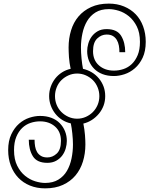

<svg xmlns="http://www.w3.org/2000/svg" viewBox="-20 -888 846 1055"><path d="M250 -359.9Q250 -387.2 259 -412.1Q268.1 -437 283.4 -456.5Q298.8 -476.1 320.3 -490Q341.8 -503.9 368.2 -509.8Q365.2 -524.9 362.5 -541.5Q359.9 -558.1 358.9 -574Q357.9 -589.8 357.4 -604Q356.9 -618.2 356.9 -627Q356.9 -676.8 370.4 -720.9Q383.8 -765.1 411.4 -797.6Q439 -830.1 480.5 -849.1Q522 -868.2 578.1 -868.2Q624 -868.2 661.6 -852.5Q699.2 -836.9 725.6 -809.6Q752 -782.2 766.4 -743.2Q780.8 -704.1 780.8 -658.2Q780.8 -606.9 763.9 -571Q747.1 -535.2 720.9 -512.7Q694.8 -490.2 664.3 -480.2Q633.8 -470.2 606 -470.2Q570.8 -470.2 543.5 -480.7Q516.1 -491.2 497.6 -510Q479 -528.8 469 -553.5Q459 -578.1 459 -606.9Q459 -627 465.1 -648.4Q471.2 -669.9 484.1 -687.5Q497.1 -705.1 517.1 -716.6Q537.1 -728 565.9 -728Q623 -728 645.5 -691.4Q668 -654.8 668 -601.1H636.2Q636.2 -620.1 633.1 -637.5Q629.9 -654.8 621.8 -668.5Q613.8 -682.1 600.3 -690.2Q586.9 -698.2 565.9 -698.2Q537.1 -698.2 514.2 -676.5Q491.2 -654.8 491.2 -606.9Q491.2 -557.1 523.7 -528.6Q556.2 -500 606 -500Q632.8 -500 658.4 -508.5Q684.1 -517.1 704.1 -536.1Q724.1 -555.2 736.6 -585.2Q749 -615.2 749 -658.2Q749 -709 731.4 -743.4Q713.9 -777.8 688 -798.8Q662.1 -819.8 632.6 -828.9Q603 -837.9 578.1 -837.9Q534.2 -837.9 505.1 -819.8Q476.1 -801.8 458.5 -772Q440.9 -742.2 432.9 -704.1Q424.8 -666 424.8 -627Q424.8 -599.1 428 -566.2Q431.2 -533.2 436 -509.8Q461.9 -503.9 484.4 -490.5Q506.8 -477.1 523.4 -457Q540 -437 549.1 -412.6Q558.1 -388.2 558.1 -359.9Q558.1 -332 549.1 -307.6Q540 -283.2 523.4 -263.2Q506.8 -243.2 484.9 -229Q462.9 -214.8 438 -209Q440.9 -193.8 443.4 -177.5Q445.8 -161.1 447 -145.5Q448.2 -129.9 448.7 -116.5Q449.2 -103 449.2 -94.2Q449.2 -43.9 435.5 0Q421.9 43.9 394.5 76.4Q367.2 108.9 325.7 127.9Q284.2 147 228 147Q182.1 147 144.5 131.6Q106.9 116.2 80.6 88.6Q54.2 61 39.6 22.5Q24.9 -16.1 24.9 -63Q24.9 -113.8 42 -149.9Q59.1 -186 85 -208.5Q110.8 -231 141.4 -241Q171.9 -251 200.2 -251Q234.9 -251 262.5 -240.5Q290 -230 308.6 -210.9Q327.1 -191.9 337.2 -167Q347.2 -142.1 347.2 -113.8Q347.2 -94.2 341.1 -72.5Q335 -50.8 322 -33.4Q309.1 -16.1 288.6 -4.6Q268.1 6.8 240.2 6.8Q183.1 6.8 160.6 -29.5Q138.2 -65.9 138.2 -120.1H169.9Q169.9 -101.1 172.9 -83.5Q175.8 -65.9 183.8 -52.5Q191.9 -39.1 205.6 -31Q219.2 -22.9 240.2 -22.9Q269 -22.9 292 -44.4Q314.9 -65.9 314.9 -113.8Q314.9 -164.1 282.5 -192.6Q250 -221.2 200.2 -221.2Q172.9 -221.2 147.5 -212.6Q122.1 -204.1 102.1 -185.1Q82 -166 69.6 -136Q57.1 -106 57.1 -63Q57.1 -12.2 74.5 22.5Q91.8 57.1 117.9 78.1Q144 99.1 173.6 108.2Q203.1 117.2 228 117.2Q271 117.2 300.5 99.1Q330.1 81.1 347.7 51Q365.2 21 373 -17.1Q380.9 -55.2 380.9 -94.2Q380.9 -121.1 377.4 -154.1Q374 -187 369.1 -210Q342.8 -215.8 321.3 -229.5Q299.8 -243.2 283.9 -263.2Q268.1 -283.2 259 -308.1Q250 -333 250 -359.9ZM282.2 -359.9Q282.2 -334 291.5 -311.5Q300.8 -289.1 317.4 -272.5Q334 -255.9 356.4 -245.8Q378.9 -235.8 403.8 -235.8Q429.2 -235.8 451.7 -245.8Q474.1 -255.9 490.5 -272.5Q506.8 -289.1 516.4 -311.5Q525.9 -334 525.9 -359.9Q525.9 -384.8 516.4 -408Q506.8 -431.2 490.5 -447.5Q474.1 -463.9 451.7 -473.9Q429.2 -483.9 403.8 -483.9Q378.9 -483.9 356.4 -473.9Q334 -463.9 317.4 -447.5Q300.8 -431.2 291.5 -408Q282.2 -384.8 282.2 -359.9Z"/></svg>

Font: Sevillana
Style: Regular
Weight: 400
Designer: Olga Umpeleva
Foundry: Brownfox
Version: Version 1.001